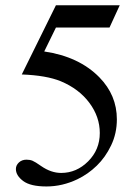

<svg xmlns="http://www.w3.org/2000/svg" viewBox="-20 -500 504 714"><path d="M425.3 -480.5 387.2 -397.5H188L144.5 -308.6Q273.9 -289.6 349.6 -212.4Q414.6 -146 414.6 -56.2Q414.6 -3.9 393.3 40.5Q372.1 85 339.8 116.2Q307.6 147.5 268.1 166.5Q211.9 193.4 152.8 193.4Q93.3 193.4 66.2 173.1Q39.1 152.8 39.1 128.4Q39.1 114.7 50.3 104.2Q61.5 93.8 78.6 93.8Q91.3 93.8 100.8 97.7Q110.4 101.6 133.3 117.7Q169.9 143.1 207.5 143.1Q264.6 143.1 307.9 99.9Q351.1 56.6 351.1 -5.4Q351.1 -65.4 312.5 -117.4Q273.9 -169.4 206.1 -197.8Q152.8 -219.7 61 -223.1L188 -480.5Z"/></svg>

Font: BabelStone Englisc
Style: Regular
Weight: 400
Designer: Andrew West
Foundry: BabelStone
Version: Version 1.000 June 24, 2023